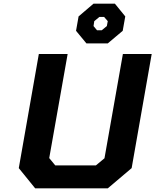

<svg xmlns="http://www.w3.org/2000/svg" viewBox="-20 -1033 852 1053"><path d="M454 -795 397 -864 411 -943 493 -1013H610L667 -943L653 -864L571 -795ZM512 -867H538L566 -890L571 -917L551 -940H525L497 -917L493 -890ZM173 0 83 -111 193 -737H351L250 -166L283 -126H506L553 -165L654 -737H812L702 -111L571 0Z"/></svg>

Font: Tomorrow SemiBold
Style: Italic
Weight: 600
Italic angle: -10°
Designer: Tony de Marco, Monica Rizzolli
Foundry: Just in Type
Version: Version 2.002